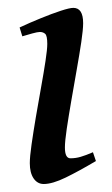

<svg xmlns="http://www.w3.org/2000/svg" viewBox="-20 -440 278 478"><path d="M218.8 -39.1Q176.8 -14.2 143.6 2Q110.4 18.1 88.9 18.1Q73.2 18.1 63.7 4.2Q54.2 -9.8 54.2 -33.7Q54.2 -49.8 58.6 -80.6Q63 -111.3 69.3 -148.7Q75.7 -186 82.3 -222.7Q88.9 -259.3 93.3 -288.3Q97.7 -317.4 97.7 -330.6Q97.7 -351.1 92.5 -355.7Q87.4 -360.4 79.1 -360.4Q73.7 -360.4 60.1 -356.7Q46.4 -353 35.6 -349.6L28.8 -371.6Q53.7 -383.3 81.3 -394.5Q108.9 -405.8 131.1 -413.1Q153.3 -420.4 162.6 -420.4Q187 -420.4 187 -382.3Q187 -366.7 182.4 -335.4Q177.7 -304.2 170.9 -265.9Q164.1 -227.5 157.5 -189.2Q150.9 -150.9 146.2 -119.6Q141.6 -88.4 141.6 -72.8Q141.6 -45.9 155.3 -45.9Q168.5 -45.9 180.9 -49.6Q193.4 -53.2 211.4 -61Z"/></svg>

Font: Dai Banna SIL
Style: Italic
Weight: 400
Italic angle: -11°
Designer: Victor Gaultney
Foundry: SIL International
Version: Version 4.000